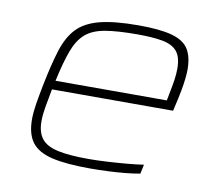

<svg xmlns="http://www.w3.org/2000/svg" viewBox="-64 -593 769 676"><g transform="rotate(10 320.5 -255.0)"><path d="M298 8Q212 8 161.5 -4Q111 -16 89 -45.5Q67 -75 67 -127Q67 -152 72 -183Q77 -214 85 -254Q100 -329 116 -380Q132 -431 160.5 -461Q189 -491 241 -504.5Q293 -518 380 -518Q455 -518 498 -506.5Q541 -495 558.5 -468Q576 -441 576 -394Q576 -382 574 -362.5Q572 -343 567 -316.5Q562 -290 554 -256L551 -243H118Q111 -207 106 -178Q101 -149 101 -126Q101 -87 118.5 -64.5Q136 -42 176.5 -33Q217 -24 286 -24Q317 -24 352.5 -26Q388 -28 422.5 -31Q457 -34 483 -38L476 -5Q456 -1 426 2Q396 5 363 6.5Q330 8 298 8ZM125 -275H523L527 -296Q534 -331 537 -351.5Q540 -372 540 -391Q540 -433 523 -453Q506 -473 471 -479.5Q436 -486 381 -486Q310 -486 266 -478.5Q222 -471 196.5 -449Q171 -427 155.5 -385.5Q140 -344 125 -275Z"/></g></svg>

Font: Saira Expanded Thin
Style: Italic
Weight: 250
Width: 7
Italic angle: -12°
Designer: Hector Gatti with collaboration of the Omnibus-Type team
Foundry: Omnibus-Type
Version: Version 1.101